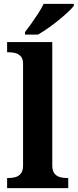

<svg xmlns="http://www.w3.org/2000/svg" viewBox="-20 -979 404 999"><path d="M17 0V-53H29Q44 -53 60.5 -57.5Q77 -62 88.5 -76Q100 -90 100 -118V-646Q100 -673 88 -686Q76 -699 59.5 -703Q43 -707 29 -707H17V-760H252V-118Q252 -90 263.5 -76Q275 -62 292 -57.5Q309 -53 323 -53H335V0ZM110 -812Q125 -831 143.5 -857Q162 -883 179.5 -910Q197 -937 207 -959H364V-949Q355 -936 333.5 -916Q312 -896 285 -874Q258 -852 230 -832.5Q202 -813 178 -799H110Z"/></svg>

Font: Noto Serif Gujarati
Style: Regular
Weight: 400
Designer: Universal Thirst, Indian Type Foundry and the Monotype Design Team
Foundry: Monotype Imaging Inc.
Version: Version 2.102